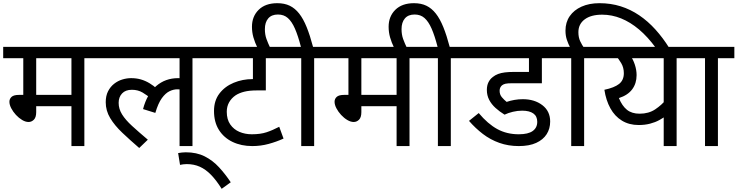

<svg xmlns="http://www.w3.org/2000/svg" viewBox="-20 -916 4625 1204"><path d="M509 -551V0H428V-250H207V-213Q207 -180 192.5 -165.5Q178 -151 159 -151Q140 -151 119 -163.5Q98 -176 80 -195.5Q62 -215 50.5 -237Q39 -259 39 -278Q39 -296 52.5 -308.5Q66 -321 100 -321H126V-551H0V-622H612V-551ZM428 -551H207V-321H428Z M598 -551V-622H1291V-551H1187V0H1106V-377L1150 -341Q1133 -351 1118.5 -353.5Q1104 -356 1092 -356Q1068 -356 1043 -344Q1018 -332 995 -300.5Q972 -269 954 -208L877 -232Q902 -327 959.5 -376.5Q1017 -426 1097 -426Q1114 -426 1131 -423Q1148 -420 1160 -416L1163 -394L1106 -413V-551ZM935 -292Q904 -318 874.5 -335.5Q845 -353 807 -353Q767 -353 745.5 -330Q724 -307 724 -271Q724 -233 745.5 -198.5Q767 -164 808 -126.5Q849 -89 907 -40L853 12Q795 -38 747 -83.5Q699 -129 671 -175.5Q643 -222 643 -275Q643 -315 657.5 -343.5Q672 -372 695.5 -390.5Q719 -409 747 -417.5Q775 -426 802 -426Q835 -426 863 -418Q891 -410 917 -394.5Q943 -379 967 -357Z M1097 44Q1108 42 1120 40.5Q1132 39 1145 39Q1213 39 1263.5 64.5Q1314 90 1353.5 133Q1393 176 1427 227L1370 268Q1337 215 1303.5 180.5Q1270 146 1233 129.5Q1196 113 1151 113Q1139 113 1128.5 114.5Q1118 116 1109 118Z M1795 -551H1647V-349H1592Q1544 -349 1512 -341Q1480 -333 1457 -318Q1431 -300 1416.5 -274Q1402 -248 1402 -215Q1402 -167 1424 -135.5Q1446 -104 1481.5 -89Q1517 -74 1559 -74Q1613 -74 1651 -86.5Q1689 -99 1731 -121L1758 -47Q1714 -27 1664.5 -13.5Q1615 0 1562 0Q1493 0 1438.5 -26Q1384 -52 1353 -101Q1322 -150 1322 -220Q1322 -285 1356 -329.5Q1390 -374 1445.5 -397Q1501 -420 1564 -420H1569L1566 -416V-551H1276V-622H1795Z M1595 -615Q1578 -650 1569 -682Q1560 -714 1560 -748Q1560 -813 1602 -854.5Q1644 -896 1719 -896Q1764 -896 1797 -880Q1830 -864 1856 -831Q1882 -798 1903 -746Q1924 -694 1943 -622H2053V-551H1950V0H1869V-551H1780V-622H1867Q1849 -692 1829.5 -736.5Q1810 -781 1785 -803Q1760 -825 1723 -825Q1683 -825 1662 -800.5Q1641 -776 1641 -733Q1641 -699 1651 -671.5Q1661 -644 1675 -615Z M2548 -551V0H2467V-250H2246V-213Q2246 -180 2231.5 -165.5Q2217 -151 2198 -151Q2179 -151 2158 -163.5Q2137 -176 2119 -195.5Q2101 -215 2089.5 -237Q2078 -259 2078 -278Q2078 -296 2091.5 -308.5Q2105 -321 2139 -321H2165V-551H2039V-622H2651V-551ZM2467 -551H2246V-321H2467Z M2452 -615Q2435 -650 2426 -682Q2417 -714 2417 -748Q2417 -813 2459 -854.5Q2501 -896 2576 -896Q2621 -896 2654 -880Q2687 -864 2713 -831Q2739 -798 2760 -746Q2781 -694 2800 -622H2910V-551H2807V0H2726V-551H2637V-622H2724Q2706 -692 2686.5 -736.5Q2667 -781 2642 -803Q2617 -825 2580 -825Q2540 -825 2519 -800.5Q2498 -776 2498 -733Q2498 -699 2508 -671.5Q2518 -644 2532 -615Z M3254 -222Q3225 -222 3196 -215Q3167 -208 3144 -197Q3113 -216 3087.5 -239Q3062 -262 3047.5 -290Q3033 -318 3033 -352Q3033 -380 3043 -400Q3053 -420 3070 -433Q3085 -445 3103.5 -452Q3122 -459 3146.5 -462Q3171 -465 3204 -465H3297V-551H2896V-622H3488V-551H3378V-394H3194Q3163 -394 3150 -391Q3137 -388 3128 -381Q3121 -375 3117 -366.5Q3113 -358 3113 -347Q3113 -323 3127 -306.5Q3141 -290 3157 -277Q3180 -285 3206 -289.5Q3232 -294 3258 -294Q3332 -294 3381 -256.5Q3430 -219 3430 -154Q3430 -109 3408 -74.5Q3386 -40 3342.5 -20Q3299 0 3233 0Q3168 0 3111.5 -20Q3055 -40 3008 -76Q2961 -112 2921 -158L2982 -207Q3039 -139 3098.5 -106.5Q3158 -74 3233 -74Q3292 -74 3320.5 -94.5Q3349 -115 3349 -152Q3349 -187 3324.5 -204.5Q3300 -222 3254 -222Z M3739 -896Q3810 -896 3872 -876.5Q3934 -857 3988.5 -820Q4043 -783 4090 -731Q4137 -679 4177 -615H4093Q4042 -685 3987.5 -731Q3933 -777 3875 -800.5Q3817 -824 3756 -824Q3686 -824 3646.5 -794.5Q3607 -765 3607 -714Q3607 -681 3618.5 -657Q3630 -633 3643 -615H3557Q3544 -639 3535 -665.5Q3526 -692 3526 -724Q3526 -776 3552.5 -814.5Q3579 -853 3627 -874.5Q3675 -896 3739 -896ZM3562 -551H3473V-622H3746V-551H3643V0H3562Z M4327 -622V-551H4223V0H4142V-216L4158 -191Q4140 -177 4114.5 -163Q4089 -149 4056.5 -140.5Q4024 -132 3985 -132Q3925 -132 3880 -159.5Q3835 -187 3807.5 -237Q3780 -287 3770 -353Q3832 -366 3862 -389.5Q3892 -413 3892 -457Q3892 -492 3875.5 -520Q3859 -548 3842 -566L3891 -551H3732V-622ZM3907 -551 3930 -572Q3950 -544 3961 -510.5Q3972 -477 3972 -445Q3972 -393 3944.5 -356Q3917 -319 3861 -301Q3881 -252 3911.5 -227.5Q3942 -203 3991 -203Q4048 -203 4089 -230.5Q4130 -258 4157 -292L4142 -239V-551Z M4482 -551V0H4401V-551H4312V-622H4585V-551Z"/></svg>

Font: Noto Sans Ambassadori
Style: Regular
Weight: 400
Designer: Monotype Design Team
Foundry: Monotype Imaging Inc.
Version: Version 2.013